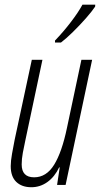

<svg xmlns="http://www.w3.org/2000/svg" viewBox="-20 -783 423 813"><path d="M112.8 9.8Q72.3 9.8 48.8 -12.9Q25.4 -35.6 25.4 -79.6Q25.4 -101.1 31 -132.3Q36.6 -163.6 42 -190.9L114.7 -529.8H159.7L87.4 -189Q81.5 -162.6 76.7 -136.2Q71.8 -109.9 71.8 -86.9Q71.8 -32.2 124.5 -32.2Q176.3 -32.2 209.2 -85.4Q242.2 -138.7 263.7 -242.2L324.7 -529.8H370.1L257.8 0H221.7L232.9 -74.2H230.5Q211.4 -34.2 180.7 -12.2Q149.9 9.8 112.8 9.8ZM212.9 -603V-611.3Q249 -648.9 280.5 -690.2Q312 -731.4 329.1 -763.2H383.3L382.8 -754.9Q369.1 -734.4 343.3 -705.1Q317.4 -675.8 288.8 -647.7Q260.3 -619.6 238.3 -603Z"/></svg>

Font: Open Sans Condensed Light
Style: Italic
Weight: 300
Width: 3
Italic angle: -12°
Designer: Monotype Design Team
Foundry: Monotype Imaging Inc.
Version: Version 3.000; ttfautohint (v1.8.4)